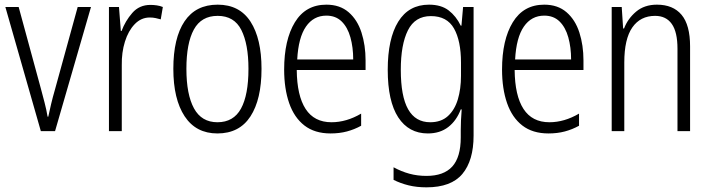

<svg xmlns="http://www.w3.org/2000/svg" viewBox="-20 -613 3049 823"><path d="M155 -51 3 -583H60L155 -234Q163 -204 171 -173.5Q179 -143 184 -113H187Q192 -137 199 -166.5Q206 -196 215 -227L313 -583H370L216 -51Z M625 -592Q638 -592 652 -590Q666 -588 678 -583L669 -530Q659 -533 647 -535.5Q635 -538 622 -538Q585 -538 557.5 -509.5Q530 -481 515.5 -434.5Q501 -388 502 -333V-51H447V-583H490L498 -480H501Q517 -523 547 -557.5Q577 -592 625 -592Z M1101 -318Q1101 -187 1053.5 -114Q1006 -41 912 -41Q820 -41 771.5 -114.5Q723 -188 723 -318Q723 -450 771 -521.5Q819 -593 913 -593Q1007 -593 1054 -520Q1101 -447 1101 -318ZM779 -318Q779 -208 811.5 -148.5Q844 -89 912 -89Q981 -89 1013 -147.5Q1045 -206 1045 -318Q1045 -424 1014.5 -484.5Q984 -545 913 -545Q843 -545 811 -486.5Q779 -428 779 -318Z M1379 -593Q1437 -593 1474.5 -560.5Q1512 -528 1529.5 -473.5Q1547 -419 1547 -354V-313H1252Q1253 -203 1290 -146Q1327 -89 1401 -89Q1465 -89 1528 -126V-74Q1499 -58 1467 -49.5Q1435 -41 1397 -41Q1329 -41 1285 -75Q1241 -109 1219.5 -171Q1198 -233 1198 -315Q1198 -442 1244 -517.5Q1290 -593 1379 -593ZM1379 -546Q1324 -546 1291.5 -499Q1259 -452 1254 -358H1494Q1494 -410 1482 -453Q1470 -496 1444.5 -521Q1419 -546 1379 -546Z M1819 -593Q1871 -593 1903 -568.5Q1935 -544 1955 -503H1958L1965 -583H2010V-32Q2010 75 1962 132.5Q1914 190 1808 190Q1766 190 1731.5 181.5Q1697 173 1667 158V104Q1700 122 1734.5 131.5Q1769 141 1808 141Q1882 141 1918.5 101Q1955 61 1955 -24V-55Q1955 -75 1956 -97Q1957 -119 1959 -144H1955Q1937 -96 1901.5 -68.5Q1866 -41 1814 -41Q1732 -41 1687 -110Q1642 -179 1642 -314Q1642 -447 1687 -520Q1732 -593 1819 -593ZM1827 -544Q1759 -544 1728.5 -483Q1698 -422 1698 -314Q1698 -200 1729.5 -144.5Q1761 -89 1824 -89Q1871 -89 1900 -115.5Q1929 -142 1942.5 -187Q1956 -232 1956 -288V-345Q1956 -438 1926 -491Q1896 -544 1827 -544Z M2313 -593Q2371 -593 2408.5 -560.5Q2446 -528 2463.5 -473.5Q2481 -419 2481 -354V-313H2186Q2187 -203 2224 -146Q2261 -89 2335 -89Q2399 -89 2462 -126V-74Q2433 -58 2401 -49.5Q2369 -41 2331 -41Q2263 -41 2219 -75Q2175 -109 2153.5 -171Q2132 -233 2132 -315Q2132 -442 2178 -517.5Q2224 -593 2313 -593ZM2313 -546Q2258 -546 2225.5 -499Q2193 -452 2188 -358H2428Q2428 -410 2416 -453Q2404 -496 2378.5 -521Q2353 -546 2313 -546Z M2796 -593Q2865 -593 2901.5 -549.5Q2938 -506 2938 -414V-51H2884V-404Q2884 -476 2859.5 -510.5Q2835 -545 2788 -545Q2725 -545 2690.5 -495.5Q2656 -446 2656 -345V-51H2602V-583H2645L2651 -491H2655Q2671 -533 2706.5 -563Q2742 -593 2796 -593Z"/></svg>

Font: Noto Sans Tamil UI Condensed Light
Style: Regular
Weight: 300
Width: 3
Designer: Jelle Bosma - Monotype Design Team
Foundry: Monotype Imaging Inc.
Version: Version 2.004; ttfautohint (v1.8.4.7-5d5b)